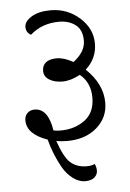

<svg xmlns="http://www.w3.org/2000/svg" viewBox="-53 -688 554 821"><g transform="rotate(-5 224.0 -277.5)"><path d="M394 -234Q394 -170 345 -127.5Q296 -85 218 -85Q192 -85 171 -89Q196 -17 222 6Q250 30 292 30Q313 30 326 23Q333 36 333 52.5Q333 69 319.5 81Q306 93 279.5 93Q253 93 227.5 74Q202 55 184 24Q151 -35 135 -98Q47 -129 47 -188Q47 -207 59 -219Q71 -231 90 -231Q148 -231 163 -135Q178 -132 193 -132Q254 -132 297.5 -164Q341 -196 341 -260.5Q341 -325 296 -362Q255 -340 220.5 -340Q186 -340 163.5 -354Q141 -368 141 -392Q141 -416 157 -428.5Q173 -441 204 -441Q235 -441 274 -419Q326 -459 326 -506Q326 -553 297.5 -574.5Q269 -596 227 -596Q154 -596 103 -551Q82 -562 82 -586Q82 -610 113 -629Q144 -648 195 -648Q267 -648 319.5 -601Q372 -554 372 -490Q372 -426 323 -382Q394 -314 394 -234Z"/></g></svg>

Font: Laila Light
Style: Regular
Weight: 300
Designer: Hitesh Malaviya
Foundry: Indian Type Foundry
Version: Version 1.302;PS 1.0;hotconv 1.0.78;makeotf.lib2.5.61930; tt